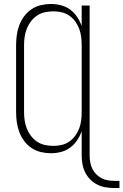

<svg xmlns="http://www.w3.org/2000/svg" viewBox="-20 -763 621 966"><path d="M556 183Q534 183 512 179.5Q490 176 470 166Q450 156 434.5 140.5Q419 125 409 105Q399 85 395 63.5Q391 42 391 19V-102Q382 -78 367.5 -56.5Q353 -35 332.5 -20Q312 -5 287 1.5Q262 8 236 8Q211 8 185.5 2Q160 -4 138.5 -18.5Q117 -33 101.5 -54Q86 -75 77 -99Q68 -123 64.5 -148.5Q61 -174 61 -200V-535Q61 -561 64.5 -586.5Q68 -612 77 -636Q86 -660 101.5 -681Q117 -702 138.5 -716.5Q160 -731 185.5 -737Q211 -743 236 -743Q262 -743 287 -736.5Q312 -730 332.5 -715Q353 -700 367.5 -678.5Q382 -657 391 -633V-735H431V19Q431 36 434 53Q437 70 444 85Q451 100 463 112.5Q475 125 490 133Q505 141 522 144Q539 147 556 147H581V183ZM249 -29Q270 -29 291 -34Q312 -39 329 -51Q346 -63 358.5 -80Q371 -97 378.5 -117Q386 -137 388.5 -158Q391 -179 391 -200V-535Q391 -556 388.5 -577Q386 -598 378.5 -618Q371 -638 358.5 -655Q346 -672 329 -684Q312 -696 291 -701Q270 -706 249 -706Q228 -706 206.5 -701.5Q185 -697 167 -685Q149 -673 136 -656Q123 -639 115 -619Q107 -599 104 -577.5Q101 -556 101 -535V-200Q101 -179 104 -157.5Q107 -136 115 -116Q123 -96 136 -79Q149 -62 167 -50Q185 -38 206.5 -33.5Q228 -29 249 -29Z"/></svg>

Font: Iosevka Curly Extralight
Style: Regular
Weight: 200
Monospace: yes
Designer: Belleve Invis
Foundry: Belleve Invis
Version: Version 22.1.2; ttfautohint (v1.8.4)